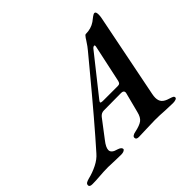

<svg xmlns="http://www.w3.org/2000/svg" viewBox="-218 -879 1089 1089"><g transform="rotate(-45 326.5 -334.5)"><path d="M-64 -8Q-64 -18 -56.5 -23Q-49 -28 -34 -32Q4 -41 40 -59Q76 -77 98 -103Q216 -235 408 -467L476 -549Q490 -565 510 -596Q512 -600 518 -608.5Q524 -617 527.5 -620.5Q531 -624 534 -624Q577 -624 609 -646Q623 -657 634.5 -665.5Q646 -674 653 -674Q664 -674 664 -650Q664 -638 661 -623L560 -117Q557 -102 557 -90Q557 -66 569.5 -52Q582 -38 610 -30Q626 -25 632.5 -21.5Q639 -18 639 -10Q639 -4 629.5 -0.5Q620 3 608 3Q593 3 545 1Q505 -2 466 -2Q446 -2 396 0Q350 2 334 2Q313 2 313 -12Q312 -20 320 -25.5Q328 -31 340 -33Q383 -42 401.5 -56Q420 -70 428 -104L459 -224Q460 -226 460 -230Q460 -246 439 -246L300 -245Q280 -245 266 -228L186 -123Q159 -89 159 -68Q159 -44 199 -34Q224 -26 224 -12Q223 -6 214 -2Q205 2 193 2L146 1Q110 -1 90 -1Q70 -1 52.5 0Q35 1 22 2Q-13 5 -41 5Q-64 5 -64 -8ZM454 -287Q464 -287 468.5 -291Q473 -295 476 -306L523 -525Q528 -544 521 -544Q518 -544 513.5 -541.5Q509 -539 506 -535L325 -307Q317 -297 317 -293Q317 -287 338 -287Z"/></g></svg>

Font: EB Garamond SemiBold
Style: Italic
Weight: 600
Italic angle: -17.2°
Designer: Georg Duffner and Octavio Pardo
Foundry: Georg Duffner
Version: Version 1.000